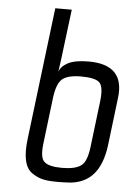

<svg xmlns="http://www.w3.org/2000/svg" viewBox="-52 -739 539 789"><g transform="rotate(5 217.5 -345.0)"><path d="M433 -357C444 -448 400 -494 300 -494C263 -494 235 -489 215 -479C195 -468 183 -455 179 -440C182 -461 192 -534 194 -555L212 -700H144L78 -158C69 -88 77 -38 109 -16C141 6 167 10 219 10C239 10 256 9 271 8C346 -1 395 -49 409 -158ZM338 -145C333 -104 323 -78 307 -67C291 -55 265 -49 228 -49C192 -49 167 -55 155 -67C142 -78 139 -104 144 -145L167 -335C172 -373 182 -398 197 -411C213 -424 239 -430 274 -430C311 -430 336 -425 349 -414C362 -403 366 -376 361 -335Z"/></g></svg>

Font: Gamestation Condensed
Style: Italic
Weight: 400
Width: 3
Designer: Jonas Hecksher
Foundry: Jonas Hecksher, Playtypeª, e-types AS
Version: Version 1.003